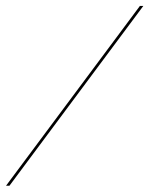

<svg xmlns="http://www.w3.org/2000/svg" viewBox="-53 -602 493 634"><path d="M-33.1 11.3 408.9 -582.3H420.2L-21.8 11.3Z"/></svg>

Font: Playfair 144pt SemiCondensed
Style: Italic
Weight: 400
Width: 4
Italic angle: -15.6°
Designer: Claus Eggers Sørensen
Foundry: Claus Eggers Sørensen
Version: Version 2.203